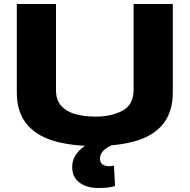

<svg xmlns="http://www.w3.org/2000/svg" viewBox="-20 -720 949 960"><path d="M64 -259V-700H260V-270Q260 -220 286 -191Q312 -162 356.5 -149.5Q401 -137 456 -137Q540 -137 594 -167.5Q648 -198 648 -270V-700H844V-259Q844 -163 798 -103.5Q752 -44 665 -17Q578 10 454 10Q331 10 244 -17Q157 -44 110.5 -103.5Q64 -163 64 -259ZM471 220Q414 220 377.5 193Q341 166 341 115Q341 83 356.5 58Q372 33 397 14.5Q422 -4 450 -13L553 0Q480 28 480 73Q480 94 493 102.5Q506 111 526 111Q534 111 539.5 110Q545 109 550 108L555 210Q526 220 471 220Z"/></svg>

Font: Georama Extended
Style: Bold
Weight: 700
Width: 7
Designer: Jean-Baptiste Levee
Foundry: Production Type
Version: Version 1.000